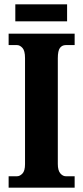

<svg xmlns="http://www.w3.org/2000/svg" viewBox="-20 -870 384 890"><path d="M20 0V-53H59Q72 -53 84 -65.5Q96 -78 96 -109V-601Q96 -635 84 -648Q72 -661 59 -661H20V-714H326V-661H285Q268 -661 258 -648Q248 -635 248 -600V-110Q248 -80 259.5 -66.5Q271 -53 285 -53H326V0ZM51 -771V-850H291V-771Z"/></svg>

Font: Noto Serif Myanmar ExtraCondensed ExtraBold
Style: Regular
Weight: 800
Width: 2
Designer: Ben Mitchell and the Monotype Design Team
Foundry: Monotype Imaging Inc.
Version: Version 2.106; ttfautohint (v1.8.4.7-5d5b)